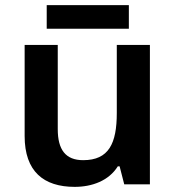

<svg xmlns="http://www.w3.org/2000/svg" viewBox="-20 -718 684 748"><path d="M482 -698H162V-606H482ZM564 -543H435V-278C435 -159 404 -94 304 -94C236 -94 205 -134 205 -215V-543H76V-188C76 -50 150 10 271 10C339 10 404 -14 439 -70H446L464 0H564Z"/></svg>

Font: Noto Kufi Arabic SemiBold
Style: Regular
Weight: 600
Designer: Monotype Design Team, David Williams, Khaled Hosny
Foundry: Google LLC
Version: Version 2.109